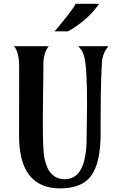

<svg xmlns="http://www.w3.org/2000/svg" viewBox="-20 -993 625 1022"><path d="M440.9 -250.5 443.4 -438Q443.4 -634.8 428.7 -689.5Q421.9 -715.8 412.4 -728Q402.8 -740.2 397 -747.1H557.1L546.9 -733.4Q524.9 -701.2 522.5 -660.6Q520 -620.1 518.8 -578.6Q517.6 -537.1 516.6 -496.1Q515.6 -427.2 515.6 -342.3V-282.7Q515.6 -125 464.8 -56.6Q414.6 9.8 300.8 9.8Q80.6 9.8 81.5 -272.9L82 -638.7Q82 -715.8 54.7 -747.1H239.7Q210.9 -712.4 210.9 -648.4Q210.9 -611.3 210.4 -572.3L208.5 -416Q208 -377.4 208 -336.4Q208 -189.5 216.8 -150.1Q225.6 -110.8 238.3 -88.9Q267.6 -39.1 325.2 -39.1Q414.1 -39.1 434.6 -168.9Q440.9 -207.5 440.9 -250.5ZM507.3 -972.7Q460 -902.3 376 -846.7Q355 -833 341.8 -826.2H269.5Q277.8 -834 289.1 -847.7Q289.1 -847.7 337.9 -908.2Q381.8 -964.8 381.8 -972.7Z"/></svg>

Font: Amarante
Style: Regular
Weight: 400
Designer: Karolina Lach
Foundry: Sorkin Type Co.
Version: Version 1.001